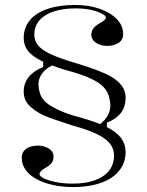

<svg xmlns="http://www.w3.org/2000/svg" viewBox="-20 -743 596 778"><path d="M277 15Q232 15 194 6.5Q156 -2 127.5 -17.5Q99 -33 83.5 -55Q68 -77 68 -104Q68 -120 76.5 -131Q85 -142 100 -147.5Q115 -153 133 -153Q150 -153 164.5 -147.5Q179 -142 188 -132.5Q197 -123 197 -108Q197 -95 191 -85.5Q185 -76 171 -67Q153 -57 146.5 -50Q140 -43 140 -38Q140 -29 158.5 -20Q177 -11 207.5 -5Q238 1 274 1Q327 1 364.5 -12.5Q402 -26 422 -51.5Q442 -77 442 -113Q442 -140 426 -160.5Q410 -181 374 -199Q338 -217 275 -234Q229 -249 201.5 -258.5Q174 -268 154 -277Q119 -294 97.5 -316.5Q76 -339 76 -372Q76 -395 85.5 -414Q95 -433 113 -447.5Q131 -462 155 -471V-495L193 -479Q159 -462 144.5 -435.5Q130 -409 140 -372Q144 -354 155.5 -339.5Q167 -325 188 -312.5Q209 -300 239 -288Q269 -276 309 -266Q375 -247 414.5 -227Q454 -207 471.5 -182.5Q489 -158 489 -127Q489 -94 474 -67.5Q459 -41 432 -23Q405 -5 365.5 5Q326 15 277 15ZM380 -236Q410 -257 421 -284.5Q432 -312 423 -346Q418 -371 400 -390Q382 -409 346 -425.5Q310 -442 250 -458Q186 -477 147.5 -496.5Q109 -516 92.5 -538Q76 -560 76 -589Q76 -631 101 -661Q126 -691 173 -707Q220 -723 284 -723Q338 -723 382 -708Q426 -693 452.5 -666.5Q479 -640 479 -605Q479 -581 460 -569Q441 -557 415 -557Q398 -557 383 -562.5Q368 -568 359 -578.5Q350 -589 350 -603Q350 -629 381 -647Q397 -656 403 -661.5Q409 -667 409 -672Q409 -678 398.5 -684.5Q388 -691 370.5 -697Q353 -703 332 -706Q311 -709 289 -709Q209 -709 164 -681Q119 -653 119 -602Q119 -578 134.5 -559Q150 -540 185.5 -523.5Q221 -507 281 -489Q315 -479 348.5 -467.5Q382 -456 410 -443Q449 -425 469 -401Q489 -377 489 -347Q489 -310 469.5 -285Q450 -260 413 -246V-220Z"/></svg>

Font: Kalnia Thin Light
Style: Regular
Weight: 300
Version: Version 1.105